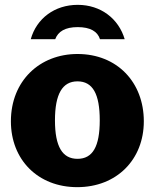

<svg xmlns="http://www.w3.org/2000/svg" viewBox="-20 -763 640 793"><path d="M299 10C462 10 574 -104 574 -262C574 -423 464 -540 300 -540C144 -540 25 -429 25 -262C25 -103 137 10 299 10ZM300 -107C238 -107 207 -157 207 -266C207 -375 238 -427 300 -427C363 -427 392 -375 392 -266C392 -158 363 -107 300 -107ZM393 -601H495C470 -686 396 -743 301 -743C206 -743 131 -687 107 -601H208C220 -633 249 -651 301 -651C353 -651 383 -633 393 -601Z"/></svg>

Font: Bisquit Text
Style: Bold
Weight: 800
Version: Version 1.004;Glyphs 3.2.3 (3260)